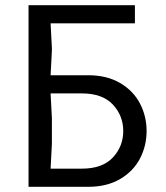

<svg xmlns="http://www.w3.org/2000/svg" viewBox="-20 -720 640 740"><path d="M175 -630 180 -535V-525L175 -430H320Q392 -430 443 -400Q494 -370 519.5 -321Q545 -272 545 -215Q545 -158 519.5 -109Q494 -60 443 -30Q392 0 320 0H90V-700H500V-630ZM295 -70Q375 -70 415 -113Q455 -156 455 -215Q455 -274 415 -317Q375 -360 295 -360H175L180 -265V-165L175 -70Z"/></svg>

Font: Sligoil Micro
Style: Regular
Weight: 400
Designer: Ariel Martín Pérez
Foundry: Igor Stepanchenko
Version: Version 1.001